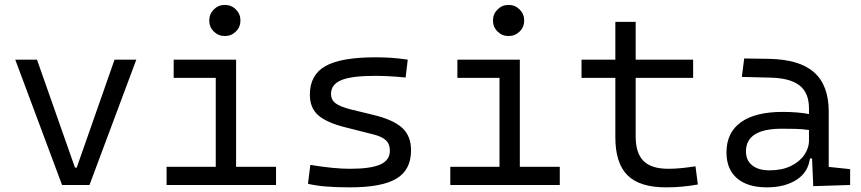

<svg xmlns="http://www.w3.org/2000/svg" viewBox="-20 -764 3556 793"><path d="M236.3 0 43 -517.6H132.8L289.6 -71.8H296.9L453.1 -517.6H543L349.6 0Z M668 0V-75.2H871.1V-442.4H697.3V-517.6H955.1V-75.2H1120.1V0ZM908.7 -615.2Q881.8 -615.2 863 -633.8Q844.2 -652.3 844.2 -679.2Q844.2 -706.1 863 -724.9Q881.8 -743.7 908.7 -743.7Q935.5 -743.7 954.3 -724.9Q973.1 -706.1 973.1 -679.2Q973.1 -652.3 954.3 -633.8Q935.5 -615.2 908.7 -615.2Z M1424.8 9.8Q1367.2 9.8 1326.2 6.3Q1285.2 2.9 1252 -4.9L1261.7 -83Q1358.9 -66.9 1424.8 -66.9Q1511.7 -66.9 1551 -84.7Q1590.3 -102.5 1590.3 -141.6Q1590.3 -168.9 1574.2 -184.3Q1558.1 -199.7 1523.4 -208.5L1405.8 -238.3Q1329.6 -257.3 1294.7 -287.6Q1259.8 -317.9 1259.8 -373Q1259.8 -454.6 1324 -491Q1388.2 -527.3 1531.2 -527.3Q1566.9 -527.3 1597.9 -525.1Q1628.9 -522.9 1664.1 -517.6L1655.3 -443.8Q1615.2 -447.8 1585.4 -449.2Q1555.7 -450.7 1528.3 -450.7Q1432.6 -450.7 1389.9 -433.1Q1347.2 -415.5 1347.2 -376Q1347.2 -351.1 1366.7 -336.9Q1386.2 -322.8 1429.2 -312L1523.4 -289.1Q1604 -269.5 1640.9 -236.1Q1677.7 -202.6 1677.7 -143.1Q1677.7 -62.5 1617.7 -26.4Q1557.6 9.8 1424.8 9.8Z M1839.8 0V-75.2H2043V-442.4H1869.1V-517.6H2127V-75.2H2292V0ZM2080.6 -615.2Q2053.7 -615.2 2034.9 -633.8Q2016.1 -652.3 2016.1 -679.2Q2016.1 -706.1 2034.9 -724.9Q2053.7 -743.7 2080.6 -743.7Q2107.4 -743.7 2126.2 -724.9Q2145 -706.1 2145 -679.2Q2145 -652.3 2126.2 -633.8Q2107.4 -615.2 2080.6 -615.2Z M2730.5 9.8Q2621.6 9.8 2571.5 -40.3Q2521.5 -90.3 2521.5 -196.8V-442.4H2381.8V-517.6H2521.5V-673.8H2605.5V-517.6H2842.8V-442.4H2605.5V-200.2Q2605.5 -131.8 2637.7 -99.4Q2669.9 -66.9 2740.2 -66.9Q2766.6 -66.9 2793.7 -69.6Q2820.8 -72.3 2852.5 -77.1L2862.3 -2Q2829.1 3.9 2797.6 6.8Q2766.1 9.8 2730.5 9.8Z M3338.9 4.9 3334 -109.4H3325.2Q3317.9 -52.2 3269.5 -21.2Q3221.2 9.8 3147 9.8Q3067.4 9.8 3023.9 -27.8Q2980.5 -65.4 2980.5 -134.3Q2980.5 -216.3 3040 -259Q3099.6 -301.8 3211.4 -301.8Q3275.4 -301.8 3321.3 -293V-315.9Q3321.3 -381.3 3281.7 -411.6Q3242.2 -441.9 3160.6 -443.4L3043.9 -446.3L3053.7 -522.5L3154.3 -521Q3281.7 -519 3342.3 -465.3Q3402.8 -411.6 3402.8 -303.7V-74.7L3491.2 -65.4V0ZM3321.3 -227.1Q3294.4 -231 3265.9 -231.7Q3237.3 -232.4 3209 -232.4Q3061 -232.4 3061 -138.7Q3061 -101.6 3086.7 -81.1Q3112.3 -60.5 3158.2 -60.5Q3209.5 -60.5 3245.8 -78.1Q3282.2 -95.7 3301.8 -124Q3321.3 -152.3 3321.3 -184.1Z"/></svg>

Font: CaskaydiaMono NF SemiLight
Style: Regular
Weight: 350
Designer: Aaron Bell
Foundry: Saja Typeworks
Version: Version 2111.001; ttfautohint (v1.8.4);Nerd Fonts 3.1.1